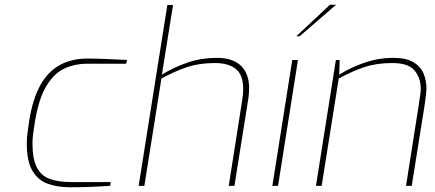

<svg xmlns="http://www.w3.org/2000/svg" viewBox="-20 -784 1837 810"><path d="M275 6Q222 6 181 -9Q140 -24 116.5 -64Q93 -104 93 -180Q93 -199 96 -222.5Q99 -246 103 -273Q118 -368 151 -426Q184 -484 234 -510.5Q284 -537 349 -537Q384 -537 431.5 -535Q479 -533 516 -531L512 -515H347Q294 -515 250 -494Q206 -473 174 -418.5Q142 -364 126 -262Q122 -238 119.5 -217.5Q117 -197 117 -180Q117 -113 135.5 -77.5Q154 -42 190.5 -29Q227 -16 279 -16H447L445 0Q414 2 371 4Q328 6 275 6Z M565 0 686 -763H710L663 -469Q712 -500 771 -520Q830 -540 894 -540Q962 -540 996.5 -506.5Q1031 -473 1031 -412Q1031 -393 1028 -370L969 0H945L1002 -363Q1004 -376 1005 -387.5Q1006 -399 1006 -409Q1006 -468 975 -493Q944 -518 887 -518Q821 -518 771 -501.5Q721 -485 661 -453L589 0Z M1129 0 1213 -531H1237L1153 0ZM1230 -631 1372 -764H1398L1244 -631Z M1313 0 1397 -531H1413L1411 -469Q1460 -500 1519 -520Q1578 -540 1639 -540Q1692 -540 1722.5 -522.5Q1753 -505 1766 -476Q1779 -447 1779 -411Q1779 -401 1777.5 -386Q1776 -371 1770 -332L1717 0H1693L1745 -331Q1751 -370 1753 -384.5Q1755 -399 1755 -409Q1755 -455 1729 -486.5Q1703 -518 1635 -518Q1569 -518 1519 -501.5Q1469 -485 1409 -453L1337 0Z"/></svg>

Font: Exo Thin Thin
Style: Italic
Weight: 250
Italic angle: -9°
Version: Version 2.000